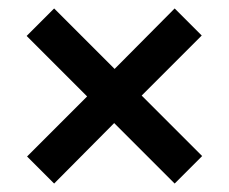

<svg xmlns="http://www.w3.org/2000/svg" viewBox="-20 -577 541 454"><path d="M108 -143 44 -207 186 -349 43 -492 108 -557 251 -414 393 -557 457 -493 315 -351 458 -208 393 -143 250 -286Z"/></svg>

Font: Bitter SemiBold
Style: Regular
Weight: 600
Designer: Sol Matas, and Bitter project Authors
Foundry: Sol Matas
Version: Version 2.001